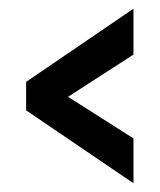

<svg xmlns="http://www.w3.org/2000/svg" viewBox="-20 -546 362 435"><path d="M282.4 -130.8 39.2 -296V-360.5L282.4 -526.3V-422.3L134.1 -326.7L282.4 -232.4Z"/></svg>

Font: Alumni Sans SC Thin
Style: Regular
Weight: 100
Designer: Robert E. Leuschke
Foundry: Robert E. Leuschke
Version: Version 1.018